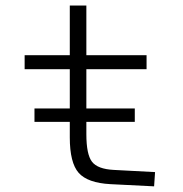

<svg xmlns="http://www.w3.org/2000/svg" viewBox="-20 -657 654 685"><path d="M103 -222.2V-270H229V-410.2H67.9V-460H229V-637.2H288.1V-460H502.9V-410.2H288.1V-270H460.9V-222.2H288.1V-178.2Q288.1 -106 308.3 -79.8Q328.6 -53.7 386.2 -50.8L533.2 -43L529.8 7.8L374 0Q292.5 -4.4 260.7 -40.3Q229 -76.2 229 -167V-222.2Z"/></svg>

Font: IntelOne Mono Light
Style: Regular
Weight: 300
Designer: Fred Shallcrass
Foundry: Frere-Jones Type LLC
Version: Version 1.200;hotconv 1.1.0;makeotfexe 2.6.0;FJTRelease1.2